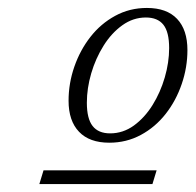

<svg xmlns="http://www.w3.org/2000/svg" viewBox="-20 -706 492 483"><path d="M79 -243 89.5 -277.5H374L363.5 -243ZM349.5 -686Q399.5 -686 425.5 -658.5Q451.5 -631 451.5 -580Q451.5 -536.5 437.2 -494.8Q423 -453 396.8 -419.5Q370.5 -386 334.2 -366.5Q298 -347 255 -347Q205 -347 178.8 -374.5Q152.5 -402 152.5 -452.5Q152.5 -496.5 167 -538.2Q181.5 -580 207.5 -613.2Q233.5 -646.5 269.8 -666.2Q306 -686 349.5 -686ZM257 -370.5Q289.5 -370.5 316.8 -390.2Q344 -410 363.8 -441.8Q383.5 -473.5 394.5 -511.2Q405.5 -549 405.5 -585Q405.5 -625.5 391 -643.8Q376.5 -662 347 -662Q315 -662 287.8 -642.5Q260.5 -623 240.5 -591Q220.5 -559 209.5 -521.5Q198.5 -484 198.5 -447.5Q198.5 -407.5 213 -389Q227.5 -370.5 257 -370.5Z"/></svg>

Font: Newsreader 16pt 16pt Light
Style: Italic
Weight: 300
Italic angle: -17°
Version: Version 1.003